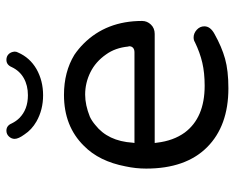

<svg xmlns="http://www.w3.org/2000/svg" viewBox="-86 -634 726 593"><g transform="rotate(-90 276.5 -338.0)"><path d="M359.4 -587.9Q394.5 -608.4 410.2 -644.5Q413.1 -649.4 413.1 -655.3Q412.1 -667 405.3 -673.8Q398.4 -680.7 387.7 -680.7Q372.1 -680.7 365.2 -664.1Q353.5 -639.6 331.1 -627Q308.6 -614.3 278.3 -614.3Q234.4 -614.3 208 -640.6Q198.2 -650.4 191.4 -664.1Q184.6 -680.7 168.9 -680.7Q158.2 -680.7 150.9 -672.9Q143.6 -665 143.6 -655.3Q143.6 -643.6 157.2 -625Q171.9 -602.5 197.3 -587.9Q233.4 -567.4 278.3 -567.4Q323.2 -567.4 359.4 -587.9ZM467.8 -38.1Q491.2 -50.8 491.2 -69.3Q491.2 -83 480.5 -92.8Q469.7 -102.5 457 -102.5Q448.2 -102.5 442.4 -98.6Q410.2 -83 378.9 -75.7Q347.7 -68.4 307.6 -68.4Q209 -68.4 163.1 -129.9Q137.7 -165 131.8 -215.8L130.9 -222.7H467.8Q485.4 -222.7 496.6 -234.4Q507.8 -246.1 507.8 -261.7Q507.8 -372.1 437.5 -442.4Q421.9 -458 403.3 -470.7Q350.6 -502.9 279.3 -502.9Q182.6 -502.9 122.1 -441.4Q74.2 -394.5 58.6 -312.5Q51.8 -281.2 51.8 -249Q51.8 -127 117.7 -61Q183.6 4.9 299.8 4.9Q354.5 4.9 391.1 -5.4Q427.7 -15.6 467.8 -38.1ZM429.7 -301.8Q429.7 -293.9 424.8 -289.6Q419.9 -285.2 411.1 -285.2H130.9L131.8 -291Q136.7 -367.2 186.5 -406.2Q199.2 -417 211.9 -422.9Q248 -437.5 280.3 -437.5Q316.4 -437.5 349.1 -421.4Q381.8 -405.3 404.3 -373Q424.8 -344.7 428.7 -304.7Q429.7 -302.7 429.7 -301.8Z"/></g></svg>

Font: FakePearl
Style: Light
Weight: 350
Version: Version 1.2